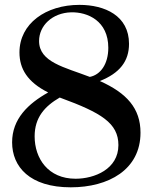

<svg xmlns="http://www.w3.org/2000/svg" viewBox="-20 -762 633 796"><path d="M273.4 14.6C429.7 14.6 562.5 -58.2 562.5 -212C562.5 -312.9 505.3 -376.4 393.8 -426.1C476.2 -458.5 514.9 -508.2 514.9 -580.3C514.9 -697.1 414.4 -741.8 309.3 -741.8C169.7 -741.8 60.7 -664.1 60.7 -544.7C60.7 -476.6 93.8 -421.9 179.7 -378.6C96.2 -332 30.2 -268.8 30.2 -171.9C30.2 -71 103 14.6 273.4 14.6ZM123.6 -196.7C123.6 -275.2 165.5 -321.4 227.6 -357.6L233.3 -355.5C398.8 -294.7 470.9 -251.8 470.9 -160.5C470.9 -60.7 371.4 -21 293.3 -21C179.7 -21 123.6 -104.8 123.6 -196.7ZM142 -592C142 -655.5 196.4 -708.5 274.5 -710.9C343.4 -712.7 429 -675.4 429 -563.9C429 -495.4 396 -451.7 352.3 -443.2C248.2 -483.3 142 -503.9 142 -592Z"/></svg>

Font: Margiela Serif Medium
Style: Regular
Weight: 500
Designer: Andreas Faust, Stefan Endress
Version: Version 1.002;FEAKit 1.0